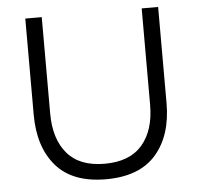

<svg xmlns="http://www.w3.org/2000/svg" viewBox="-51 -740 826 802"><g transform="rotate(-5 362.5 -339.0)"><path d="M641 -688V-285Q641 -149 571.5 -69.5Q502 10 362 10Q222 10 153 -69.5Q84 -149 84 -285V-688H153V-284Q153 -177 205 -116Q257 -55 362 -55Q467 -55 519.5 -116Q572 -177 572 -284V-688Z"/></g></svg>

Font: Roundo
Style: Regular
Weight: 400
Designer: Namrata Goyal (Gurmukhi), Shiva Nallaperumal (Latin)
Foundry: Indian Type Foundry
Version: Version 1.000;PS 1.0;hotconv 1.0.88;makeotf.lib2.5.647800